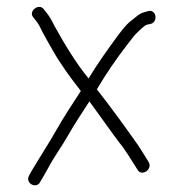

<svg xmlns="http://www.w3.org/2000/svg" viewBox="-20 -518 512 570"><path d="M419.4 -485 409.3 -482C400.5 -480 391.6 -475 382.5 -467C357.4 -447.4 353 -443.5 327.4 -409C298.7 -369.7 269.1 -328.6 242.9 -285C204.3 -332.3 170.7 -388.8 141.2 -442C132.7 -459.3 125.1 -472 118.2 -480L109.7 -491C95.1 -509.7 62.4 -483.9 79.4 -466L87.8 -455C92.9 -449 99 -438.3 106.2 -423C114.7 -407 124.7 -389 136.3 -369C160.4 -326.1 189.9 -286.5 220 -248C196.6 -211.2 168 -169.3 148 -133C122.7 -88.6 97.1 -49.9 73.5 -10L65.8 4C54.4 27.7 90 44.2 99.9 21L107.6 8C112.7 -0.7 118.2 -10.3 124.1 -21C139.9 -51.5 162.4 -81.4 182.1 -116C199.4 -147.3 224.8 -184.5 245.4 -217C265.7 -189.2 320.9 -111.9 334 -95C355.3 -69.1 370.1 -41.7 387.8 -15C399.5 7.6 433.2 -14.2 421.9 -36C410.7 -52.9 401.5 -70.2 389.1 -88C360.8 -128.6 304.8 -206.1 267.3 -253L268.3 -254C296.1 -300.9 326.6 -345.3 358.2 -386C372.6 -405.3 382.2 -417 387.1 -421C394.5 -427.4 407.5 -442.6 417.3 -445L427.4 -447C450.6 -453.5 443.7 -491.8 419.4 -485Z"/></svg>

Font: Just Breathe
Style: Obl1
Weight: 400
Foundry: Cannot Into Space Fonts
Version: Version 0.72